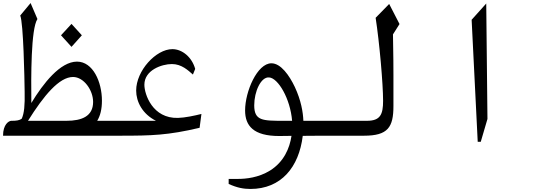

<svg xmlns="http://www.w3.org/2000/svg" viewBox="-20 -892 3540 1262"><path d="M619 -98C639 -131 650 -174 650 -230C650 -354 591 -487 486 -487C376 -487 264 -344 186 -215C184 -388 183 -702 226 -767L181 -872L113 -790C134 -740 141 -376 142 -289C144 -199 139 -148 123 -112C109 -101 87 -98 61 -98H54C37 -97 0 -74 0 0H351H700V-98ZM518 -660 450 -735 381 -660 450 -584ZM417 -98H164C268 -264 369 -386 460 -386C531 -386 592 -299 592 -222C592 -128 518 -98 417 -98Z M1150 -117C983 -112 929 -272 929 -335C929 -431 1043 -471 1110 -471C1174 -471 1217 -429 1248 -402L1263 -439C1242 -515 1179 -569 1113 -569C1005 -569 875 -427 875 -297C875 -223 916 -143 1005 -98H700V0H771C977 0 1084 -3 1292 -52L1304 -143C1260 -132 1195 -118 1150 -117Z M2100 -98H1974C1972 -154 1959 -232 1918 -320C1882 -396 1826 -476 1764 -476C1671 -476 1591 -291 1591 -166C1591 -65 1646 2 1815 2C1826 2 1857 2 1896 1C1884 82 1846 172 1755 229C1679 276 1596 284 1544 284H1483V317C1540 343 1582 350 1626 350C1828 350 1945 207 1970 1C2022 0 2074 0 2100 0ZM1651 -200C1651 -290 1695 -388 1749 -383C1808 -379 1888 -244 1900 -98H1845C1706 -98 1651 -98 1651 -200Z M2100 0H2373C2530 0 2566 -56 2566 -195V-397C2566 -549 2563 -608 2563 -666L2606 -734L2538 -866L2449 -775C2474 -614 2498 -341 2498 -229C2498 -140 2480 -98 2392 -98H2100Z M3120 40H3140L3184 -110L3176 -869L3080 -762Z"/></svg>

Font: Kawkab Mono Light
Style: Bold
Weight: 400
Monospace: yes
Designer: Abdullah Arif
Foundry: Abdullah Arif
Version: Version 1.000;PS 000.500;hotconv 1.0.88;makeotf.lib2.5.64775